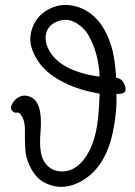

<svg xmlns="http://www.w3.org/2000/svg" viewBox="-20 -726 540 767"><path d="M291 5Q221 37 157 3Q125 -14 104 -53Q83 -92 81 -129Q79 -166 79.5 -202Q80 -238 70.5 -256Q61 -274 54.5 -275.5Q48 -277 42 -276Q36 -275 27.5 -285Q19 -295 30 -313.5Q41 -332 59 -340Q77 -348 98 -340.5Q119 -333 129 -313Q148 -280 142 -200Q135 -119 154 -85Q173 -51 207 -43.5Q241 -36 271.5 -51.5Q302 -67 326 -104.5Q350 -142 362.5 -196Q375 -250 378 -352Q266 -370 189 -424Q146 -455 122 -498.5Q98 -542 101.5 -579.5Q105 -617 125.5 -646.5Q146 -676 184 -693.5Q222 -711 264.5 -704.5Q307 -698 341.5 -672Q376 -646 397.5 -606.5Q419 -567 429.5 -524Q440 -481 444 -415Q464 -413 473 -397Q491 -363 472 -354Q462 -350 445 -351Q448 -280 431 -199Q399 -46 291 5ZM378 -420Q374 -514 334 -584Q317 -615 283 -635Q249 -655 211 -641Q173 -627 164.5 -593Q156 -559 178 -521.5Q200 -484 247 -458Q303 -429 378 -420Z"/></svg>

Font: LXGW WenKai Mono Lite
Style: Regular
Weight: 400
Monospace: yes
Designer: LXGW / Fontworks Inc.
Foundry: LXGW / Fontworks Inc.
Version: Version 1.520; June 14, 2025